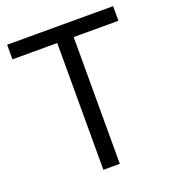

<svg xmlns="http://www.w3.org/2000/svg" viewBox="-131 -813 815 911"><g transform="rotate(-20 276.5 -357.0)"><path d="M317.9 0H234.9V-640.1H8.8V-713.9H543.9V-640.1H317.9Z"/></g></svg>

Font: f0_57812 
Style: Regular
Weight: 400
Foundry: Ascender Corporation
Version: Version 1.10